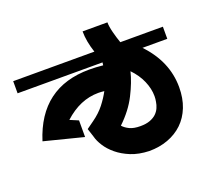

<svg xmlns="http://www.w3.org/2000/svg" viewBox="-128 -796 1014 944"><g transform="rotate(-20 379.5 -324.5)"><path d="M613.3 -208Q616.2 -222.7 616.2 -237.3Q616.2 -276.4 598.6 -316.9Q581.1 -357.4 546.9 -392.6Q534.2 -339.8 502.4 -276.9Q470.7 -213.9 411.1 -157.2Q423.8 -142.6 445.3 -132.3Q466.8 -122.1 501 -122.1Q531.2 -122.1 551.8 -129.9Q572.3 -137.7 585 -149.9Q597.7 -162.1 604.5 -177.7Q611.3 -193.4 613.3 -208ZM430.7 -465.8Q432.6 -475.6 432.6 -480.5H-11.7V-543.9H413.1Q392.6 -605.5 392.6 -657.2H522.5Q522.5 -635.7 530.8 -603.5Q539.1 -571.3 548.8 -543.9H771.5V-480.5H641.6Q745.1 -372.1 745.1 -237.3Q745.1 -179.7 727.1 -133.8Q709 -87.9 676.3 -56.6Q643.6 -25.4 598.6 -8.8Q553.7 7.8 500 7.8Q445.3 5.9 404.8 -10.7Q364.3 -27.3 335.4 -51.3Q306.6 -75.2 289.6 -102.1Q272.5 -128.9 266.6 -152.3L252 -197.3L290 -224.6Q327.1 -251 351.6 -282.2Q376 -313.5 392.6 -344.7Q384.8 -345.7 377 -346.2Q369.1 -346.7 361.3 -346.7Q265.6 -346.7 182.6 -270.5L226.6 -252V-165L22.5 -216.8Q102.5 -469.7 359.4 -469.7Q376 -469.7 393.6 -468.8Q411.1 -467.8 430.7 -465.8Z"/></g></svg>

Font: Shorif Bongobondhu ANSI V2
Style: Regular
Weight: 400
Designer: Shorif Uddin Shishir, Shorif art & Design, e-mail : shorifart@gmail.com, facebook : Shorif2001
Foundry: Lipighor Font Foundry
Version: Designed By Shorif Uddin Shishir | Build By Niladri Shekhar 